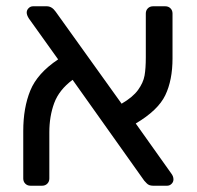

<svg xmlns="http://www.w3.org/2000/svg" viewBox="-20 -591 626 611"><path d="M532 -20Q532 -12 526 -6Q520 0 512 0H467Q454 0 447 -7.5Q440 -15 439 -16L211 -337Q168 -305 152.5 -263Q137 -221 137 -170V-23Q137 -13 130.5 -6.5Q124 0 114 0H77Q67 0 60.5 -6.5Q54 -13 54 -23V-174Q54 -248 76.5 -303Q99 -358 165 -402L72 -532Q65 -543 65 -551Q65 -559 71 -565Q77 -571 85 -571H129Q145 -571 157 -554L367 -261Q403 -282 419.5 -305Q436 -328 440 -350.5Q444 -373 444 -409V-548Q444 -558 450.5 -564.5Q457 -571 467 -571H506Q516 -571 522.5 -564.5Q529 -558 529 -548V-405Q529 -336 506 -288Q483 -240 412 -198L525 -39Q532 -30 532 -20Z"/></svg>

Font: Hezaedrus
Style: Regular
Weight: 400
Designer: Hubert & Fischer
Foundry: Hubert & Fischer
Version: Version 1.10;September 3, 2019;FontCreator 11.5.0.2425 64-bi